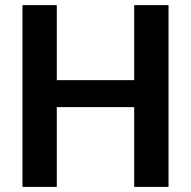

<svg xmlns="http://www.w3.org/2000/svg" viewBox="-20 -731 748 751"><path d="M539.6 -417.5V-312H165.5V-417.5ZM202.1 -710.9V0H67.9V-710.9ZM639.2 -710.9V0H504.9V-710.9Z"/></svg>

Font: Roboto SemiBold
Style: Regular
Weight: 600
Designer: Christian Robertson
Foundry: Google
Version: Version 3.009; 2024